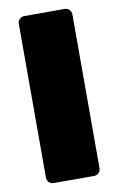

<svg xmlns="http://www.w3.org/2000/svg" viewBox="-81 -617 485 787"><g transform="rotate(-10 161.5 -223.5)"><path d="M273 -544V97Q273 108 265 116Q257 124 246 124H77Q66 124 58 116Q50 108 50 97V-544Q50 -555 58 -563Q66 -571 77 -571H246Q257 -571 265 -563Q273 -555 273 -544Z"/></g></svg>

Font: Rubik One
Style: Regular
Weight: 400
Designer: Hubert and Fischer with Elvire Volk Leonovitch
Foundry: Hubert and Fischer with Elvire Volk Leonovitch
Version: Version 1.001